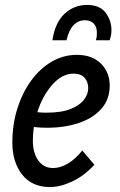

<svg xmlns="http://www.w3.org/2000/svg" viewBox="-20 -747 487 777"><path d="M30 -170Q30 -243 50 -307Q70 -371 105.5 -420Q141 -469 188.5 -497Q236 -525 291 -525Q353 -525 388.5 -489.5Q424 -454 424 -401Q424 -345 390.5 -307Q357 -269 299.5 -249.5Q242 -230 170 -230Q144 -230 117 -233Q113 -205 113 -177Q113 -128 135 -97.5Q157 -67 195 -67Q224 -67 254.5 -85Q285 -103 313 -138L362 -80Q320 -35 272 -12.5Q224 10 182 10Q110 10 70 -40Q30 -90 30 -170ZM278 -449Q231 -449 191.5 -404Q152 -359 131 -293Q140 -292 149 -291.5Q158 -291 167 -291Q229 -291 266 -306Q303 -321 320 -343.5Q337 -366 337 -390Q337 -416 322 -432.5Q307 -449 278 -449ZM431 -626Q431 -612 428.5 -601Q426 -590 424 -584H368Q370 -590 371 -596.5Q372 -603 372 -616Q372 -638 359.5 -651.5Q347 -665 323 -665Q297 -665 278 -645.5Q259 -626 249 -584H192Q203 -656 241.5 -691.5Q280 -727 332 -727Q384 -727 407.5 -695.5Q431 -664 431 -626Z"/></svg>

Font: Radio Canada Condensed
Style: Italic
Weight: 400
Width: 3
Italic angle: -12°
Designer: Charles Daoud, Etienne Aubert Bonn, Alexandre Saumier Demers, Jacques Le Bailly
Foundry: Radio-Canada
Version: Version 2.104; ttfautohint (v1.8.4.7-5d5b);gftools[0.9.28.de